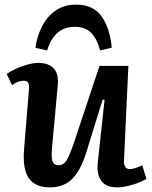

<svg xmlns="http://www.w3.org/2000/svg" viewBox="-20 -796 658 830"><path d="M9 -476Q25 -488 49.5 -499Q74 -510 99.5 -517Q125 -524 146 -524Q190 -524 212 -500.5Q234 -477 230 -431L205 -158Q201 -115 207 -98.5Q213 -82 233 -82Q255 -82 268 -103Q281 -124 302 -186L410 -511H535L516 -102Q515 -65 541 -65Q553 -65 567 -70Q581 -75 595 -81L613 -23Q589 -8 551.5 3Q514 14 486 14Q437 14 417 -15.5Q397 -45 403 -96L432 -364L424 -366L353 -137Q329 -60 292.5 -23Q256 14 195 14Q132 14 104.5 -26Q77 -66 84 -151L105 -407Q107 -431 101.5 -439Q96 -447 82 -447Q58 -447 32 -428ZM308 -776Q385 -776 420.5 -723.5Q456 -671 463 -590L413 -578Q398 -631 372.5 -655.5Q347 -680 304 -680Q257 -680 227.5 -653Q198 -626 184 -578L133 -589Q140 -639 161.5 -681.5Q183 -724 220 -750Q257 -776 308 -776Z"/></svg>

Font: Literata 12pt SemiBold
Style: Italic
Weight: 600
Italic angle: -2°
Designer: Latin by Veronika Burian and Jose Scaglione. Greek by Irene Vlachou. Cyrillic by Vera Evstafieva
Foundry: TypeTogether
Version: Version 3.002